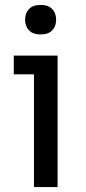

<svg xmlns="http://www.w3.org/2000/svg" viewBox="-20 -760 348 780"><path d="M192 -636.5Q176 -620 145 -620Q114 -620 98 -636.5Q82 -653 82 -680Q82 -707 98 -723.5Q114 -740 145 -740Q176 -740 192 -723.5Q208 -707 208 -680Q208 -653 192 -636.5ZM118 0V-458H36V-534H214V0Z"/></svg>

Font: Cazoo Sans
Style: Regular
Weight: 400
Designer: Jonathan Barnbrook, Julián Moncada
Foundry: Barnbrook Fonts
Version: Version 2.000;Glyphs 3.3 (3337)